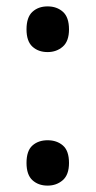

<svg xmlns="http://www.w3.org/2000/svg" viewBox="-20 -569 299 601"><path d="M63 -477Q63 -515 81.5 -532Q100 -549 129 -549Q158 -549 177 -532Q196 -515 196 -477Q196 -440 176.5 -423Q157 -406 129 -406Q100 -406 81.5 -423Q63 -440 63 -477ZM63 -59Q63 -97 81.5 -113.5Q100 -130 129 -130Q158 -130 177 -113.5Q196 -97 196 -59Q196 -22 176.5 -5Q157 12 129 12Q100 12 81.5 -5Q63 -22 63 -59Z"/></svg>

Font: Noto Sans Georgian SemiCondensed Medium
Style: Regular
Weight: 500
Width: 4
Designer: Monotype Design Team, Akaki Razmadze
Foundry: Google LLC
Version: Version 2.005; ttfautohint (v1.8.4.7-5d5b)